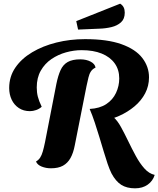

<svg xmlns="http://www.w3.org/2000/svg" viewBox="-20 -898 862 1045"><path d="M533 -240 468 -305Q523 -308 558.5 -331.5Q594 -355 611.5 -392.5Q629 -430 629 -471Q629 -519 604 -553.5Q579 -588 533.5 -606.5Q488 -625 424 -625Q382 -625 339 -613Q296 -601 260 -576.5Q224 -552 202 -513.5Q180 -475 180 -422Q180 -395 186 -371.5Q192 -348 207 -317Q194 -305 176.5 -299Q159 -293 143 -293Q108 -293 82.5 -310Q57 -327 43.5 -355.5Q30 -384 30 -419Q30 -481 63.5 -530Q97 -579 155 -613.5Q213 -648 287 -666.5Q361 -685 443 -685Q564 -685 641 -657.5Q718 -630 754.5 -582.5Q791 -535 791 -477Q791 -430 770 -390Q749 -350 712 -319Q675 -288 629 -267.5Q583 -247 533 -240ZM257 18Q230 18 206.5 8.5Q183 -1 176 -19Q190 -27 198.5 -40Q207 -53 213 -74Q219 -95 225 -124L287 -442Q296 -486 309.5 -516Q323 -546 348.5 -560.5Q374 -575 417 -575Q450 -575 473.5 -562.5Q497 -550 500 -530Q484 -523 475 -509.5Q466 -496 461.5 -476.5Q457 -457 451 -430L387 -107Q379 -65 363.5 -37.5Q348 -10 322.5 4Q297 18 257 18ZM715 127Q670 127 640 108Q610 89 587 46Q576 24 565.5 -7Q555 -38 544 -75Q533 -112 521 -151.5Q509 -191 496 -230.5Q483 -270 468 -305L597 -261Q619 -242 638.5 -206.5Q658 -171 678 -129.5Q698 -88 719.5 -48.5Q741 -9 766 19Q791 47 822 54Q812 87 784 107Q756 127 715 127ZM405 -737 395 -783 634 -878Q647 -870 653 -858Q659 -846 659 -829Q659 -795 638.5 -776.5Q618 -758 586.5 -750.5Q555 -743 522 -742Z"/></svg>

Font: Sansita Swashed Light SemiBold
Style: Regular
Weight: 600
Version: Version 1.003